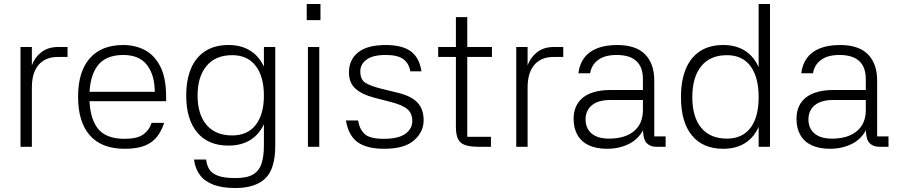

<svg xmlns="http://www.w3.org/2000/svg" viewBox="-20 -737 4507 964"><path d="M140 0H83V-501H140V-409Q155 -450 188.5 -475.5Q222 -501 271 -501H319V-451H270Q208 -451 174 -411.5Q140 -372 140 -298Z M392 -276H757Q757 -359 718.5 -410Q680 -461 599 -461Q511 -461 470 -407Q429 -353 429 -251Q429 -149 469 -94.5Q509 -40 606 -40Q669 -40 699.5 -62Q730 -84 741 -120H804Q792 -82 770 -52.5Q748 -23 709 -6.5Q670 10 606 10Q490 10 431 -57.5Q372 -125 372 -251Q372 -377 430.5 -444Q489 -511 599 -511Q658 -511 706.5 -486Q755 -461 784.5 -404Q814 -347 814 -251V-229H391Z M1127 -6Q1025 -6 970 -72Q915 -138 915 -257Q915 -337 939.5 -394Q964 -451 1011.5 -481Q1059 -511 1127 -511Q1193 -511 1239 -481Q1285 -451 1308.5 -394Q1332 -337 1332 -257Q1332 -178 1308.5 -121.5Q1285 -65 1239 -35.5Q1193 -6 1127 -6ZM1146 -57Q1223 -57 1264 -110Q1305 -163 1305 -257Q1305 -352 1264 -406Q1223 -460 1146 -460Q1062 -460 1017 -406Q972 -352 972 -257Q972 -163 1017 -110Q1062 -57 1146 -57ZM1305 -501H1362V0H1305V-369V-375ZM1362 -6Q1362 112 1311.5 159.5Q1261 207 1162 207Q1096 207 1052 190.5Q1008 174 984 142Q960 110 954 64H1015Q1018 93 1031.5 114Q1045 135 1076 146Q1107 157 1162 157Q1220 157 1250.5 139Q1281 121 1293 84.5Q1305 48 1305 -6Z M1583 -501V0H1526V-501ZM1520 -717H1589V-636H1520Z M2040 -379Q2033 -420 2004.5 -440.5Q1976 -461 1917 -461Q1851 -461 1820 -437.5Q1789 -414 1789 -379Q1789 -337 1815 -321Q1841 -305 1893 -292L1978 -271Q2045 -255 2076 -222Q2107 -189 2107 -133Q2107 -75 2059 -32.5Q2011 10 1909 10Q1821 10 1775 -23.5Q1729 -57 1717 -132H1778Q1785 -88 1811 -64Q1837 -40 1907 -40Q1981 -40 2015.5 -65.5Q2050 -91 2050 -128Q2050 -167 2026.5 -188Q2003 -209 1946 -224L1861 -246Q1796 -263 1764 -292.5Q1732 -322 1732 -373Q1732 -437 1778 -474Q1824 -511 1917 -511Q2000 -511 2043 -479Q2086 -447 2096 -379Z M2450 -451H2326V-50H2445V0H2381Q2320 0 2294.5 -20Q2269 -40 2269 -101V-451H2180V-501H2269V-651H2326V-501H2450Z M2629 0H2572V-501H2629V-409Q2644 -450 2677.5 -475.5Q2711 -501 2760 -501H2808V-451H2759Q2697 -451 2663 -411.5Q2629 -372 2629 -298Z M3322 0H3275Q3244 0 3226 -19.5Q3208 -39 3208 -96H3215Q3190 -41 3140 -15.5Q3090 10 3028 10Q2974 10 2936.5 -7.5Q2899 -25 2879.5 -59Q2860 -93 2860 -141Q2860 -175 2872 -202Q2884 -229 2907.5 -247.5Q2931 -266 2965.5 -275.5Q3000 -285 3044 -285H3208V-340Q3208 -400 3175 -430.5Q3142 -461 3076 -461Q3016 -461 2982.5 -435.5Q2949 -410 2943 -369H2884Q2889 -413 2912 -445Q2935 -477 2977 -494Q3019 -511 3079 -511Q3125 -511 3160 -499.5Q3195 -488 3218 -465Q3241 -442 3253 -409Q3265 -376 3265 -332V-52H3322ZM2920 -142Q2919 -94 2949.5 -67.5Q2980 -41 3038 -41Q3118 -41 3163 -78.5Q3208 -116 3208 -184V-235H3045Q2985 -235 2953.5 -210Q2922 -185 2920 -142Z M3789 -717H3846V0H3789ZM3611 10Q3509 10 3454 -57Q3399 -124 3399 -249Q3399 -333 3423.5 -391.5Q3448 -450 3495.5 -480.5Q3543 -511 3611 -511Q3677 -511 3723 -480.5Q3769 -450 3792.5 -391.5Q3816 -333 3816 -249Q3816 -166 3792.5 -108Q3769 -50 3723 -20Q3677 10 3611 10ZM3630 -41Q3707 -41 3748 -95Q3789 -149 3789 -249Q3789 -350 3748 -405Q3707 -460 3630 -460Q3546 -460 3501 -405Q3456 -350 3456 -249Q3456 -149 3501 -95Q3546 -41 3630 -41Z M4441 0H4394Q4363 0 4345 -19.5Q4327 -39 4327 -96H4334Q4309 -41 4259 -15.5Q4209 10 4147 10Q4093 10 4055.5 -7.5Q4018 -25 3998.5 -59Q3979 -93 3979 -141Q3979 -175 3991 -202Q4003 -229 4026.5 -247.5Q4050 -266 4084.5 -275.5Q4119 -285 4163 -285H4327V-340Q4327 -400 4294 -430.5Q4261 -461 4195 -461Q4135 -461 4101.5 -435.5Q4068 -410 4062 -369H4003Q4008 -413 4031 -445Q4054 -477 4096 -494Q4138 -511 4198 -511Q4244 -511 4279 -499.5Q4314 -488 4337 -465Q4360 -442 4372 -409Q4384 -376 4384 -332V-52H4441ZM4039 -142Q4038 -94 4068.5 -67.5Q4099 -41 4157 -41Q4237 -41 4282 -78.5Q4327 -116 4327 -184V-235H4164Q4104 -235 4072.5 -210Q4041 -185 4039 -142Z"/></svg>

Font: 42dot Sans Light Light
Style: Regular
Weight: 300
Version: Version 1.000